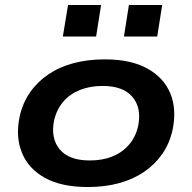

<svg xmlns="http://www.w3.org/2000/svg" viewBox="-20 -743 774 773"><path d="M333 10Q228 10 161.5 -26.5Q95 -63 68.5 -127.5Q42 -192 59 -273Q71 -328 100.5 -370.5Q130 -413 174 -443Q218 -473 275.5 -488.5Q333 -504 402 -504Q506 -504 572.5 -467.5Q639 -431 665.5 -367.5Q692 -304 675 -221Q663 -166 633.5 -123.5Q604 -81 560 -51Q516 -21 459 -5.5Q402 10 333 10ZM341 -97Q393 -97 432.5 -113Q472 -129 499 -160Q526 -191 536 -235Q551 -308 513.5 -352.5Q476 -397 393 -397Q343 -397 302.5 -381Q262 -365 235.5 -334.5Q209 -304 198 -260Q183 -186 220.5 -141.5Q258 -97 341 -97ZM479 -596 499 -723H633L613 -596ZM233 -596 254 -723H387L367 -596Z"/></svg>

Font: Nunito Sans 10pt Expanded
Style: Bold Italic
Weight: 700
Width: 7
Italic angle: -9°
Designer: Vernon Adams
Foundry: Vernon Adams
Version: Version 3.101;gftools[0.9.27]